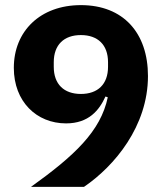

<svg xmlns="http://www.w3.org/2000/svg" viewBox="-20 -730 640 750"><path d="M558 -433C558 -601 462 -710 296 -710C137 -710 34 -608 34 -465C34 -333 123 -248 238 -248C327 -248 368 -300 392 -353L401 -350C373 -217 271 -122 101 0H308C427 -81 558 -237 558 -433ZM296 -363C230 -363 190 -401 190 -469V-487C190 -555 230 -593 296 -593C362 -593 402 -555 402 -487V-469C402 -401 362 -363 296 -363Z"/></svg>

Font: LVC Sans
Style: Bold
Weight: 700
Designer: Mike Abbink, Paul van der Laan, Pieter van Rosmalen
Foundry: Bold Monday
Version: Version 3.0